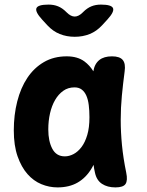

<svg xmlns="http://www.w3.org/2000/svg" viewBox="-20 -805 640 835"><path d="M230 10Q194 10 160 -4Q126 -18 99.5 -48Q73 -78 56.5 -125Q40 -172 40 -238Q40 -305 55 -364Q70 -423 99 -466.5Q128 -510 171 -535Q214 -560 270 -560Q317 -560 347 -538Q370 -521 386 -495Q391 -527 412 -544Q432 -560 467 -560Q501 -560 514 -544Q527 -528 522 -494Q515 -441 510 -389Q505 -337 505 -283.5Q505 -230 510.5 -173.5Q516 -117 529 -54Q536 -20 526 -5Q516 10 482 10Q447 10 423.5 -5.5Q400 -21 393 -54Q389 -71 387 -88Q382 -79 378 -72Q354 -32 317.5 -11Q281 10 230 10ZM262 -125Q281 -125 300 -135Q319 -145 334.5 -165.5Q350 -186 359.5 -218Q369 -250 369 -295Q369 -324 366 -348Q363 -372 355.5 -389Q348 -406 335.5 -415.5Q323 -425 304 -425Q276 -425 255 -410Q234 -395 219.5 -370Q205 -345 197.5 -312Q190 -279 190 -242Q190 -191 207.5 -158Q225 -125 262 -125ZM191 -785Q214 -785 232.5 -777.5Q251 -770 268 -753L270 -751Q288 -733 305 -733Q322 -733 340 -751L342 -753Q359 -770 377.5 -777.5Q396 -785 419 -785Q465 -785 471.5 -769.5Q478 -754 447 -720L424 -695Q400 -669 370 -657Q340 -645 305 -645Q270 -645 240 -657Q210 -669 186 -695L163 -720Q132 -754 138.5 -769.5Q145 -785 191 -785Z"/></svg>

Font: Maple Mono NL ExtraBold
Style: Regular
Weight: 800
Monospace: yes
Designer: subframe7536
Version: Version 7.000